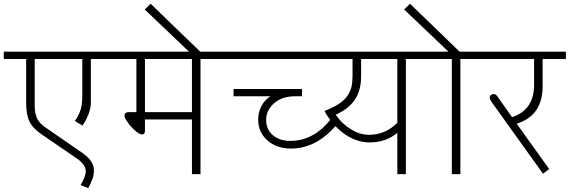

<svg xmlns="http://www.w3.org/2000/svg" viewBox="-35 -916 2997 1010"><path d="M416.1 -15.7Q416.1 -50.6 367 -83.9L186 -207.8Q138 -240.1 120.3 -276.3Q102.6 -312.4 102.6 -374.1V-605.7H-15.2V-644.1H573.8V-605.7H442.9V-376.1Q442.9 -322.5 399.4 -255.3L358.9 -279.6Q381.2 -312.9 389.5 -340.2Q397.9 -367.5 397.9 -413.5V-605.7H147.6V-362.5Q147.6 -318 160.3 -292.5Q172.9 -266.9 202.7 -246.7L392.8 -115.3Q429.7 -90 444.4 -67Q459 -44 459 -20.7Q459 2.5 452.5 22Q445.9 41.5 429.2 73.8L388.8 57.6Q416.1 12.6 416.1 -15.7Z M974.7 0V-287.7H727.5V-229Q727.5 -208.8 712.3 -208.8Q695.1 -208.8 663.8 -240.1Q644.1 -259.9 632 -278.8Q619.8 -297.8 619.8 -307.9Q619.8 -326.1 643.1 -326.1H682.5V-605.7H543.5V-644.1H1161.3V-605.7H1019.7V0ZM974.7 -605.7H727.5V-326.1H974.7Z M1033.9 -628.9H975.2L726.5 -866L757.3 -896.4Z M1496 -134.5Q1419.1 -134.5 1371.1 -178Q1323.1 -221.4 1323.1 -286.7Q1323.1 -325.1 1339.7 -357.2Q1356.4 -389.3 1387.3 -409.5H1193.6V-447.9H1553.6V-409.5H1517.2Q1447.9 -409.5 1406.5 -372.6Q1365 -335.7 1365 -285.9Q1365 -236.1 1399.6 -205.5Q1434.3 -174.9 1493.4 -174.9Q1614.3 -174.9 1705.8 -289.2L1733.1 -256.8Q1627.9 -134.5 1496 -134.5ZM1639 -605.7H1130.9V-644.1H1639Z M1907 -206.8Q1991.9 -206.8 2055.1 -270V-605.7H1864.5V-513.1Q1864.5 -440.8 1832.2 -392.3Q1799.8 -343.8 1731 -312.4Q1763.4 -264.9 1811.2 -235.8Q1858.9 -206.8 1907 -206.8ZM2055.1 0V-217.4Q1995.4 -166.8 1909.5 -166.8Q1841.8 -166.8 1779.3 -209.8Q1716.9 -252.8 1672.9 -329.6V-332.2Q1718.9 -350.9 1748.2 -370.1Q1777.6 -389.3 1793 -412.5Q1808.4 -435.8 1814 -459.8Q1819.5 -483.8 1819.5 -517.7V-605.7H1601.1V-644.1H2241.7V-605.7H2100.1V0Z M2341.8 0V-605.7H2211.3V-644.1H2324.1L2091 -866L2121.8 -896.4L2382.7 -644.1H2528.3V-605.7H2386.8V0Z M2580.9 -409.5 2658.7 -299.8Q2774.5 -337.7 2774.5 -470.2V-605.7H2498V-644.1H2941.9V-605.7H2819.5V-463.6Q2819.5 -306.9 2683 -265.4L2853.9 -26.8L2821.5 -2L2553.1 -376.6Q2541 -393.8 2541 -401.9Q2541 -410 2546.8 -415.6Q2552.6 -421.1 2562.7 -421.1Q2572.8 -421.1 2580.9 -409.5Z"/></svg>

Font: Khula Light
Style: Regular
Weight: 300
Designer: Erin McLaughlin, Steve Matteson
Version: Version 1.002;PS 1.0;hotconv 1.0.72;makeotf.lib2.5.5900; ttf